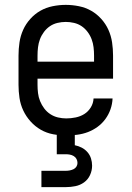

<svg xmlns="http://www.w3.org/2000/svg" viewBox="-20 -548 540 788"><path d="M252 8Q225 8 198 3Q171 -2 147.5 -15.5Q124 -29 105.5 -49.5Q87 -70 75.5 -94.5Q64 -119 60 -146Q56 -173 56 -200V-320Q56 -347 60 -374Q64 -401 75 -425.5Q86 -450 104.5 -470.5Q123 -491 146 -504Q169 -517 196 -522.5Q223 -528 250 -528Q277 -528 304 -522.5Q331 -517 354 -504Q377 -491 395.5 -470.5Q414 -450 425 -425.5Q436 -401 440 -374Q444 -347 444 -320V-225H134V-200Q134 -183 136 -166Q138 -149 144.5 -133Q151 -117 161.5 -103Q172 -89 186.5 -79.5Q201 -70 218 -66Q235 -62 252 -62Q271 -62 290.5 -66Q310 -70 326 -80Q342 -90 352.5 -107Q363 -124 364 -144H442Q441 -121 433.5 -99.5Q426 -78 412.5 -59.5Q399 -41 380.5 -27.5Q362 -14 341 -6Q320 2 297 5Q274 8 252 8ZM366 -295V-320Q366 -337 364 -354Q362 -371 356 -387Q350 -403 339.5 -417Q329 -431 315 -440.5Q301 -450 284 -454Q267 -458 250 -458Q233 -458 216 -454Q199 -450 185 -440.5Q171 -431 160.5 -417Q150 -403 144 -387Q138 -371 136 -354Q134 -337 134 -320V-295ZM150 220V153H250Q258 153 266 151.5Q274 150 281.5 146.5Q289 143 293.5 136Q298 129 298 121Q298 112 294 104.5Q290 97 282.5 92.5Q275 88 266.5 86.5Q258 85 250 85H213V0H287V48Q302 51 315.5 58Q329 65 339 76.5Q349 88 353.5 102.5Q358 117 358 132Q358 152 349.5 170.5Q341 189 325 200.5Q309 212 289.5 216Q270 220 250 220Z"/></svg>

Font: Iosevka Algr
Style: Regular
Weight: 400
Monospace: yes
Designer: Belleve Invis
Foundry: Belleve Invis
Version: Version 26.0.2; ttfautohint (v1.8.3)